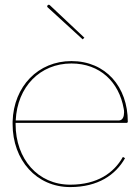

<svg xmlns="http://www.w3.org/2000/svg" viewBox="-20 -777 585 800"><path d="M331.5 -620 187.5 -755.5C184.5 -758.5 180.5 -757 179 -755.5C177.5 -754 175 -750 178 -747L324.5 -613ZM474.5 -275H45.5V-275.5C52 -415.5 147 -512.5 277.5 -512.5C396.5 -512.5 476 -435.5 495.5 -324C496.5 -319.5 497 -314.5 497 -309C497 -292.5 492 -275 474.5 -275ZM45 -265H507.5C509.5 -265 512.5 -266.5 512.5 -270C512.5 -415 420.5 -522.5 277.5 -522.5C139.5 -522.5 37 -418 32.5 -270.5V-260C32.5 -109.5 132 2.5 272.5 2.5C388.5 2.5 462 -48.5 501 -118L492 -123C454.5 -56.5 385.5 -7.5 272.5 -7.5C138.5 -7.5 45 -114 45 -260Z"/></svg>

Font: Znikomit
Style: Regular
Weight: 100
Designer: gluk
Foundry: gluk
Version: Version 0.55